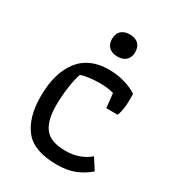

<svg xmlns="http://www.w3.org/2000/svg" viewBox="-164 -756 780 860"><g transform="rotate(30 225.5 -326.5)"><path d="M195 -603Q195 -631 210.5 -646Q226 -661 255 -661Q284 -661 299.5 -646Q315 -631 315 -603Q315 -577 299 -562Q283 -547 255 -547Q227 -547 211 -562Q195 -577 195 -603ZM47 -222Q47 -341 99 -409.5Q151 -478 253 -478Q296 -478 335.5 -466.5Q375 -455 400 -437V-401Q400 -357 387 -322H328L320 -396Q288 -405 248 -405Q221 -405 194 -401.5Q167 -398 151 -392Q141 -366 134 -316.5Q127 -267 127 -222Q127 -142 157.5 -103.5Q188 -65 264 -65Q338 -65 388 -108L425 -51Q391 -22 352.5 -7Q314 8 262 8Q143 8 95 -52.5Q47 -113 47 -222Z"/></g></svg>

Font: Athiti Medium
Style: Regular
Weight: 500
Designer: CadsonDemak Team
Foundry: CadsonDemak
Version: Version 1.033